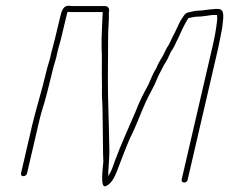

<svg xmlns="http://www.w3.org/2000/svg" viewBox="-20 -617 796 667"><path d="M74 -15 113 -183C116 -197 120 -212 124 -227C138 -270 150 -319 161 -365C167 -393 175 -410 179 -434C183 -453 189 -469 193 -487L211 -562C212 -567 213 -572 215 -576C220 -575 226 -575 231 -575H337L336 -560C335 -525 332 -487 333 -452C335 -417 333 -373 334 -338C335 -313 333 -290 335 -267C337 -237 336 -207 337 -177L338 -86C338 -74 339 -64 339 -56C338 -39 327 36 346 30C365 24 377 1 385 -19C399 -56 416 -101 432 -138C452 -176 469 -225 487 -264C499 -291 515 -315 526 -344C533 -361 541 -373 549 -390L558 -405C566 -417 570 -434 579 -445C587 -457 591 -470 598 -482C609 -507 620 -531 633 -552L634 -554C642 -555 654 -559 663 -559C682 -559 701 -563 718 -565H733C734 -565 734 -564 734 -563C735 -557 735 -551 734 -544C731 -516 725 -483 717 -450L611 7C610 13 614 17 620 17C626 17 631 13 632 7L738 -450C743 -473 748 -501 752 -521C754 -547 765 -586 737 -586C730 -586 725 -586 720 -585C705 -585 686 -580 669 -580C658 -580 645 -576 635 -574C621 -572 616 -557 607 -545C599 -530 589 -505 579 -488C573 -476 569 -464 561 -453C553 -440 548 -424 539 -412L528 -392C526 -386 523 -379 518 -372C509 -356 503 -339 495 -322C477 -289 465 -266 450 -227C426 -171 400 -115 378 -55C372 -37 366 -20 356 -5C356 -36 360 -61 360 -92L358 -182C356 -250 354 -315 355 -385C356 -440 354 -492 358 -548C359 -556 357 -572 359 -580C360 -589 354 -596 344 -596H236C231 -596 225 -596 220 -597C201 -598 195 -582 190 -562L172 -487C168 -469 163 -453 158 -433C154 -409 146 -392 140 -365C126 -304 106 -242 92 -183L53 -15C52 -9 55 -5 61 -5C67 -5 73 -9 74 -15Z"/></svg>

Font: Electronic
Style: ThnIt
Weight: 100
Version: Version 1.011